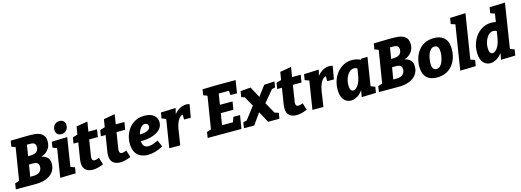

<svg xmlns="http://www.w3.org/2000/svg" viewBox="-6 -1784 7561 2787"><g transform="rotate(-15 3774.0 -390.5)"><path d="M595 -224Q595 -154 557.5 -104Q520 -54 453 -27Q386 0 295 0H-6L7 -86L72 -108L150 -593L91 -616L105 -702L328 -707H411Q438 -707 473.5 -703Q509 -699 542.5 -684.5Q576 -670 598.5 -639Q621 -608 621 -553Q621 -481 581 -432Q541 -383 475 -362Q535 -350 565 -316.5Q595 -283 595 -224ZM367 -585H317L291 -419H320Q338 -419 360 -422.5Q382 -426 402.5 -436Q423 -446 436 -465.5Q449 -485 449 -517Q449 -547 437.5 -561.5Q426 -576 407.5 -580.5Q389 -585 367 -585ZM290 -123Q355 -123 387 -152Q419 -181 419 -228Q419 -259 406.5 -274Q394 -289 375.5 -294Q357 -299 340 -299H272L243 -123Z M660 5 728 -424 664 -447 678 -533 911 -541 843 -110 907 -87 893 0ZM842 -603Q802 -603 780 -626.5Q758 -650 758 -689Q758 -736 787 -765.5Q816 -795 861 -795Q900 -795 922.5 -772.5Q945 -750 945 -709Q945 -663 916 -633Q887 -603 842 -603Z M1310 -24Q1220 14 1149 14Q1084 14 1043.5 -20.5Q1003 -55 1003 -129Q1003 -150 1006 -174L1046 -425H975L989 -515L1063 -537L1082 -654L1252 -683L1228 -537H1358L1340 -425H1210L1172 -183Q1171 -179 1170.5 -172.5Q1170 -166 1170 -159Q1170 -134 1180.5 -123Q1191 -112 1210 -112Q1224 -112 1241 -116.5Q1258 -121 1278 -130Z M1721 -24Q1631 14 1560 14Q1495 14 1454.5 -20.5Q1414 -55 1414 -129Q1414 -150 1417 -174L1457 -425H1386L1400 -515L1474 -537L1493 -654L1663 -683L1639 -537H1769L1751 -425H1621L1583 -183Q1582 -179 1581.5 -172.5Q1581 -166 1581 -159Q1581 -134 1591.5 -123Q1602 -112 1621 -112Q1635 -112 1652 -116.5Q1669 -121 1689 -130Z M1979 13Q1917 13 1868 -11Q1819 -35 1791 -85Q1763 -135 1763 -214Q1763 -279 1783.5 -339Q1804 -399 1843.5 -447Q1883 -495 1940.5 -522.5Q1998 -550 2071 -550Q2160 -550 2210.5 -510Q2261 -470 2261 -402Q2261 -353 2235 -316.5Q2209 -280 2164.5 -255.5Q2120 -231 2063.5 -218.5Q2007 -206 1946 -206Q1937 -206 1928 -206Q1930 -154 1954 -130.5Q1978 -107 2017 -107Q2047 -107 2084.5 -119Q2122 -131 2164 -152L2208 -53Q2149 -20 2090.5 -3.5Q2032 13 1979 13ZM2048 -433Q2022 -433 2000.5 -415Q1979 -397 1964 -368Q1949 -339 1940 -305Q1947 -305 1957 -305Q1992 -305 2024.5 -314Q2057 -323 2077.5 -340.5Q2098 -358 2098 -385Q2098 -406 2085 -419.5Q2072 -433 2048 -433Z M2300 0 2367 -424 2303 -447 2317 -533 2540 -541 2519 -452Q2557 -501 2605 -526Q2653 -551 2699 -551Q2728 -551 2750 -542L2716 -347H2616L2614 -422Q2586 -417 2563.5 -391Q2541 -365 2525 -324.5Q2509 -284 2501 -236L2465 0Z M3317 -200H3417L3384 0H2877L2890 -86L2955 -108L3033 -593L2974 -616L2988 -702L3216 -707H3486L3456 -516H3358L3352 -582H3199L3173 -419H3363L3343 -299H3154L3126 -125H3290Z M3423 0 3436 -86 3490 -99 3632 -284 3550 -431 3501 -446 3514 -533 3668 -546 3756 -382 3869 -533 4025 -542 4012 -456 3961 -443 3817 -270 3910 -104 3969 -86 3955 0H3785L3695 -167L3576 0Z M4371 -24Q4281 14 4210 14Q4145 14 4104.5 -20.5Q4064 -55 4064 -129Q4064 -150 4067 -174L4107 -425H4036L4050 -515L4124 -537L4143 -654L4313 -683L4289 -537H4419L4401 -425H4271L4233 -183Q4232 -179 4231.5 -172.5Q4231 -166 4231 -159Q4231 -134 4241.5 -123Q4252 -112 4271 -112Q4285 -112 4302 -116.5Q4319 -121 4339 -130Z M4451 0 4518 -424 4454 -447 4468 -533 4691 -541 4670 -452Q4708 -501 4756 -526Q4804 -551 4850 -551Q4879 -551 4901 -542L4867 -347H4767L4765 -422Q4737 -417 4714.5 -391Q4692 -365 4676 -324.5Q4660 -284 4652 -236L4616 0Z M5029 14Q4989 14 4955 -7.5Q4921 -29 4900.5 -73.5Q4880 -118 4880 -190Q4880 -265 4903.5 -330.5Q4927 -396 4969.5 -445.5Q5012 -495 5068.5 -523Q5125 -551 5191 -551Q5223 -551 5255 -544Q5287 -537 5320 -522L5333 -536L5422 -537L5355 -113L5420 -89L5405 0L5190 6L5208 -94Q5171 -41 5123 -13.5Q5075 14 5029 14ZM5098 -119Q5135 -119 5170.5 -169Q5206 -219 5221 -308L5238 -414Q5213 -427 5188 -427Q5147 -427 5115.5 -395.5Q5084 -364 5065.5 -314Q5047 -264 5047 -209Q5047 -163 5060.5 -141Q5074 -119 5098 -119Z M6051 -224Q6051 -154 6013.5 -104Q5976 -54 5909 -27Q5842 0 5751 0H5450L5463 -86L5528 -108L5606 -593L5547 -616L5561 -702L5784 -707H5867Q5894 -707 5929.5 -703Q5965 -699 5998.5 -684.5Q6032 -670 6054.5 -639Q6077 -608 6077 -553Q6077 -481 6037 -432Q5997 -383 5931 -362Q5991 -350 6021 -316.5Q6051 -283 6051 -224ZM5823 -585H5773L5747 -419H5776Q5794 -419 5816 -422.5Q5838 -426 5858.5 -436Q5879 -446 5892 -465.5Q5905 -485 5905 -517Q5905 -547 5893.5 -561.5Q5882 -576 5863.5 -580.5Q5845 -585 5823 -585ZM5746 -123Q5811 -123 5843 -152Q5875 -181 5875 -228Q5875 -259 5862.5 -274Q5850 -289 5831.5 -294Q5813 -299 5796 -299H5728L5699 -123Z M6422 -551Q6484 -551 6532 -529Q6580 -507 6607 -458.5Q6634 -410 6634 -329Q6634 -265 6615.5 -204Q6597 -143 6559 -94Q6521 -45 6462.5 -15.5Q6404 14 6323 14Q6261 14 6213 -8Q6165 -30 6138.5 -78.5Q6112 -127 6112 -207Q6112 -270 6130.5 -331Q6149 -392 6187 -442Q6225 -492 6283.5 -521.5Q6342 -551 6422 -551ZM6399 -430Q6364 -430 6341 -406Q6318 -382 6304.5 -345.5Q6291 -309 6285.5 -271Q6280 -233 6280 -205Q6280 -160 6294.5 -133.5Q6309 -107 6345 -107Q6380 -107 6403 -131Q6426 -155 6440 -192Q6454 -229 6460 -267Q6466 -305 6466 -333Q6466 -377 6451 -403.5Q6436 -430 6399 -430Z M6671 5 6777 -663 6713 -684 6727 -773 6960 -782 6854 -112 6920 -89 6905 0Z M7123 14Q7083 14 7049 -7.5Q7015 -29 6994.5 -73.5Q6974 -118 6974 -190Q6974 -265 6997.5 -330.5Q7021 -396 7063.5 -445.5Q7106 -495 7162.5 -523Q7219 -551 7285 -551Q7319 -551 7353 -543L7372 -665L7307 -688L7321 -774L7554 -782L7449 -113L7514 -89L7499 0L7284 6L7302 -93Q7265 -41 7217 -13.5Q7169 14 7123 14ZM7192 -119Q7229 -119 7264.5 -169Q7300 -219 7315 -308L7332 -414Q7307 -427 7282 -427Q7241 -427 7209.5 -395.5Q7178 -364 7159.5 -314Q7141 -264 7141 -209Q7141 -163 7154.5 -141Q7168 -119 7192 -119Z"/></g></svg>

Font: Bitter ExtraBold
Style: Italic
Weight: 800
Italic angle: -9°
Designer: Sol Matas, and Bitter project Authors
Foundry: Sol Matas
Version: Version 2.001